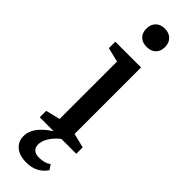

<svg xmlns="http://www.w3.org/2000/svg" viewBox="-326 -762 970 970"><g transform="rotate(45 159.0 -277.0)"><path d="M111 -475 34 -494V-540H218V-65L295 -46V0H34V-46L111 -65ZM98 -698Q98 -728 116 -746Q134 -764 164 -764Q195 -764 213 -746Q231 -728 231 -698Q231 -669 213.5 -651Q196 -633 164 -633Q133 -633 115.5 -650.5Q98 -668 98 -698ZM147 210Q98 210 70.5 186.5Q43 163 43 125Q43 50 157 -14H208Q185 1 166 20.5Q147 40 136 61.5Q125 83 125 103Q125 124 138 135.5Q151 147 175 147Q192 147 210 142.5Q228 138 240 128L258 154Q241 180 213.5 195Q186 210 147 210Z"/></g></svg>

Font: Domine Medium
Style: Regular
Weight: 500
Designer: Pablo Impallari, Rodrigo Fuenzalida, Brenda Gallo
Foundry: Pablo Impallari, Rodrigo Fuenzalida, Brenda Gallo
Version: Version 2.000